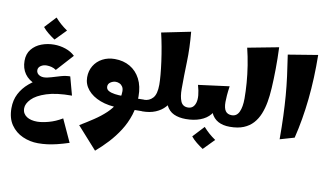

<svg xmlns="http://www.w3.org/2000/svg" viewBox="-105 -978 2776 1637"><g transform="rotate(10 1283.5 -159.5)"><path d="M304 422Q234 422 171 394Q108 366 69 309.5Q30 253 30 166Q30 96 58.5 41Q87 -14 136.5 -56Q186 -98 249 -128L450 -140L520 -28Q385 -28 300.5 -0.5Q216 27 176.5 68Q137 109 137 148Q137 173 147 190.5Q157 208 174.5 219.5Q192 231 215 236.5Q238 242 265 242Q305 242 363.5 226.5Q422 211 480 176L570 372Q514 390 469 401Q424 412 384.5 417Q345 422 304 422ZM520 -28 355 -45Q262 -45 198.5 -69Q135 -93 102.5 -139.5Q70 -186 70 -251Q70 -311 102.5 -351Q135 -391 186.5 -410.5Q238 -430 295 -430Q347 -430 395.5 -413.5Q444 -397 477 -365L346 -220Q328 -233 306 -238.5Q284 -244 264 -244Q234 -244 212.5 -229Q191 -214 191 -191Q191 -175 200 -163.5Q209 -152 223.5 -146Q238 -140 254 -140Q282 -140 320 -152Q358 -164 399 -175.5Q440 -187 477 -187ZM290 -473Q261 -492 232.5 -515Q204 -538 184 -563L275 -661Q300 -633 325 -611Q350 -589 382 -567Z M1023 0V-100Q1050 -100 1076.5 -100Q1103 -100 1130 -101L1150 -51L1130 -1Q1103 -1 1076.5 -0.5Q1050 0 1023 0ZM795 400 624 209Q684 173 740.5 135.5Q797 98 841 56.5Q885 15 911 -33Q937 -81 937 -139Q937 -163 927 -178.5Q917 -194 901 -201.5Q885 -209 868 -209Q845 -209 823.5 -195Q802 -181 802 -157Q802 -133 823.5 -121Q845 -109 878 -104.5Q911 -100 945 -100L934 4Q840 4 769.5 -23Q699 -50 659.5 -97.5Q620 -145 620 -205Q620 -261 646.5 -305Q673 -349 720 -374Q767 -399 826 -399Q901 -399 958 -366Q1015 -333 1047.5 -270.5Q1080 -208 1080 -119Q1080 -32 1056 42.5Q1032 117 991 181Q950 245 899.5 299.5Q849 354 795 400Z M1130 0V-100Q1176 -100 1206.5 -133.5Q1237 -167 1237 -249Q1237 -282 1232.5 -334Q1228 -386 1219.5 -448Q1211 -510 1199.5 -573Q1188 -636 1175 -690L1426 -741Q1439 -602 1435 -482Q1431 -362 1431 -247L1374 -153Q1359 -111 1327.5 -76Q1296 -41 1247 -20.5Q1198 0 1130 0ZM1510 0Q1449 0 1405.5 -20Q1362 -40 1338.5 -87.5Q1315 -135 1315 -216L1431 -247Q1431 -180 1448 -140Q1465 -100 1510 -100L1530 -50Z M1510 0V-100Q1559 -100 1575 -153Q1591 -206 1562 -305L1830 -340Q1823 -291 1820.5 -258Q1818 -225 1818 -202L1751 -172Q1751 -118 1719.5 -79.5Q1688 -41 1633.5 -20.5Q1579 0 1510 0ZM1890 0Q1830 0 1789 -22.5Q1748 -45 1727 -90Q1706 -135 1706 -202H1818Q1818 -149 1835.5 -124.5Q1853 -100 1890 -100L1910 -50ZM1696 226Q1667 207 1638.5 184Q1610 161 1590 136L1681 38Q1706 66 1731 88Q1756 110 1788 132Z M1890 0V-100Q1933 -100 1953 -143Q1973 -186 1973 -259Q1973 -321 1967.5 -393.5Q1962 -466 1950 -542Q1938 -618 1920 -690L2188 -741Q2192 -644 2191 -553Q2190 -462 2185.5 -388Q2181 -314 2172 -266Q2162 -209 2142.5 -160.5Q2123 -112 2090.5 -76Q2058 -40 2009 -20Q1960 0 1890 0Z M2328 31Q2328 -80 2324.5 -171Q2321 -262 2314.5 -344Q2308 -426 2297 -510Q2286 -594 2271 -692L2527 -734Q2530 -531 2511 -349.5Q2492 -168 2452 -5Z"/></g></svg>

Font: Marhey Light
Style: Bold
Weight: 700
Version: Version 1.000